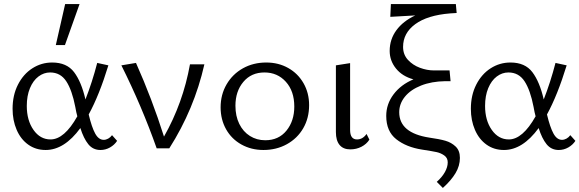

<svg xmlns="http://www.w3.org/2000/svg" viewBox="-20 -731 2855 946"><path d="M42 -195Q42 -262 68.5 -314Q95 -366 139.5 -394.5Q184 -423 237 -423Q309 -423 345 -375.5Q381 -328 401 -241Q434 -325 459 -421L514 -409Q469 -262 417 -167Q432 -104 449 -73Q466 -42 491 -42Q502 -42 513 -48Q524 -54 532 -65L557 -37Q544 -17 522 -4.5Q500 8 475 8Q438 8 415 -20.5Q392 -49 376 -100Q297 8 205 8Q156 8 119 -18.5Q82 -45 62 -91.5Q42 -138 42 -195ZM301 -711H372L300 -509H255ZM229 -44Q297 -44 361 -158Q356 -175 351 -204Q335 -287 306.5 -330.5Q278 -374 227 -374Q196 -374 169.5 -354Q143 -334 127.5 -296.5Q112 -259 112 -209Q112 -138 145 -91Q178 -44 229 -44Z M578 -409 650 -421Q729 -244 788 -58Q882 -224 916 -414H987Q937 -193 814 0H752Q679 -207 578 -409Z M1067 -202Q1067 -265 1096.5 -315.5Q1126 -366 1177 -394.5Q1228 -423 1292 -423Q1352 -423 1400 -396Q1448 -369 1475.5 -321Q1503 -273 1503 -213Q1503 -149 1474 -99Q1445 -49 1393.5 -20.5Q1342 8 1278 8Q1218 8 1169.5 -19Q1121 -46 1094 -94Q1067 -142 1067 -202ZM1430 -206Q1430 -282 1388.5 -328Q1347 -374 1283 -374Q1218 -374 1179 -327.5Q1140 -281 1140 -210Q1140 -159 1159 -120.5Q1178 -82 1211.5 -61Q1245 -40 1287 -40Q1353 -40 1391.5 -87.5Q1430 -135 1430 -206Z M1635 -80V-409L1705 -420V-91Q1705 -44 1739 -44Q1767 -44 1786 -71L1800 -43Q1786 -21 1761 -8Q1736 5 1706 5Q1671 5 1653 -17Q1635 -39 1635 -80Z M2186 69Q2186 47 2169 35Q2152 23 2131.5 18.5Q2111 14 2059 6Q1982 -6 1932.5 -45Q1883 -84 1883 -160Q1883 -218 1919 -266Q1955 -314 2017 -340Q1962 -355 1931 -393.5Q1900 -432 1900 -480Q1900 -537 1933 -582Q1966 -627 2026 -655L1903 -648L1906 -711H2226L2230 -667L2198 -665Q2086 -656 2026 -612Q1966 -568 1966 -500Q1966 -462 1990 -436Q2014 -410 2049 -397Q2084 -384 2118 -384H2195L2200 -331H2173Q2106 -330 2054.5 -309.5Q2003 -289 1975 -254.5Q1947 -220 1947 -178Q1947 -76 2095 -53Q2145 -46 2174.5 -37.5Q2204 -29 2225 -9Q2246 11 2246 47Q2246 86 2224.5 122Q2203 158 2162 195L2132 165Q2158 142 2172 117Q2186 92 2186 69Z M2300 -195Q2300 -262 2326.5 -314Q2353 -366 2397.5 -394.5Q2442 -423 2495 -423Q2567 -423 2603 -375.5Q2639 -328 2659 -241Q2692 -325 2717 -421L2772 -409Q2727 -262 2675 -167Q2690 -104 2707 -73Q2724 -42 2749 -42Q2760 -42 2771 -48Q2782 -54 2790 -65L2815 -37Q2802 -17 2780 -4.5Q2758 8 2733 8Q2696 8 2673 -20.5Q2650 -49 2634 -100Q2555 8 2463 8Q2414 8 2377 -18.5Q2340 -45 2320 -91.5Q2300 -138 2300 -195ZM2487 -44Q2555 -44 2619 -158Q2614 -175 2609 -204Q2593 -287 2564.5 -330.5Q2536 -374 2485 -374Q2454 -374 2427.5 -354Q2401 -334 2385.5 -296.5Q2370 -259 2370 -209Q2370 -138 2403 -91Q2436 -44 2487 -44Z"/></svg>

Font: LXGW Bright GB
Style: Regular
Weight: 400
Designer: Christian Thalmann (Catharsis Fonts)
Foundry: LXGW / Christian Thalmann (Catharsis Fonts) / Fontworks Inc.
Version: Version 5.510